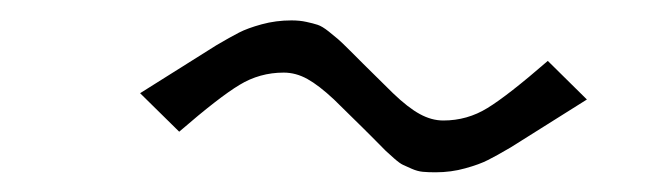

<svg xmlns="http://www.w3.org/2000/svg" viewBox="-20 -537 654 192"><path d="M343.8 -408.2 314 -437.5Q298.8 -451.7 287.4 -458Q275.9 -464.4 263.7 -464.4Q239.7 -464.4 219.5 -452.1Q199.2 -439.9 159.2 -405.3L120.1 -443.8L196.3 -491.7Q210.4 -500 219 -504.4Q227.5 -508.8 241.7 -512.7Q255.9 -516.6 271.5 -516.6Q279.8 -516.6 286.4 -515.1Q293 -513.7 297.6 -512.2Q302.2 -510.7 308.6 -505.6Q314.9 -500.5 318.1 -497.8Q321.3 -495.1 330.1 -486.3Q338.9 -477.5 343.3 -473.1L373 -443.8Q388.2 -429.2 399.9 -422.9Q411.6 -416.5 423.3 -416.5Q447.3 -416.5 467.5 -429Q487.8 -441.4 527.8 -476.1L566.9 -437.5L490.7 -389.6Q476.6 -381.3 468 -377Q459.5 -372.6 445.3 -368.7Q431.2 -364.7 415.5 -364.7Q408.2 -364.7 402.8 -365.2Q397.5 -365.7 391.8 -368.2Q386.2 -370.6 383.1 -372.1Q379.9 -373.5 374 -378.7Q368.2 -383.8 365.7 -386.2Q363.3 -388.7 355.5 -396.5Q347.7 -404.3 343.8 -408.2Z"/></svg>

Font: Resagnicto
Style: Italic
Weight: 500
Italic angle: -10°
Version: Version 0.999